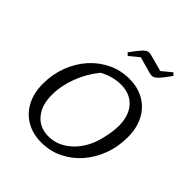

<svg xmlns="http://www.w3.org/2000/svg" viewBox="-237 -1030 1190 1190"><g transform="rotate(45 358.0 -434.5)"><path d="M321 9Q246 9 189.5 -24Q133 -57 102 -116.5Q71 -176 71 -256Q71 -339 98.5 -412Q126 -485 175 -540Q224 -595 289 -626Q354 -657 429 -657Q504 -657 560 -624.5Q616 -592 647 -533Q678 -474 678 -394Q678 -309 650.5 -236Q623 -163 574.5 -108Q526 -53 461.5 -22Q397 9 321 9ZM326 -49Q398 -49 459 -96.5Q520 -144 554 -226Q569 -265 579 -315.5Q589 -366 589 -403Q589 -493 543 -544Q497 -595 417 -595Q347 -595 276 -557Q221 -490 190 -408Q159 -326 159 -246Q159 -156 204 -102.5Q249 -49 326 -49ZM321 -749 305 -765Q340 -814 359.5 -834.5Q379 -855 391.5 -857.5Q404 -860 419 -856L530 -826L593 -878L609 -862Q575 -814 556 -793.5Q537 -773 523.5 -769.5Q510 -766 495 -770L384 -801Z"/></g></svg>

Font: Piazzolla
Style: Italic
Weight: 400
Italic angle: -11.3°
Designer: Juan Pablo del Peral
Foundry: Huerta Tipografica
Version: Version 1.330